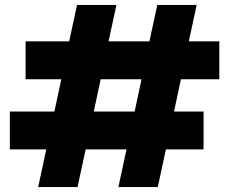

<svg xmlns="http://www.w3.org/2000/svg" viewBox="-20 -760 944 780"><path d="M715 -438 687 -307H807V-153H654L621 0H461L494 -153H328L295 0H135L168 -153H20V-307H201L229 -438H84V-592H261L293 -740H453L421 -592H587L619 -740H779L747 -592H871V-438ZM555 -438H389L361 -307H527Z"/></svg>

Font: Poppins A&M
Style: Bold-A&M
Weight: 700
Designer: Ninad Kale (Devanagari), Jonny Pinhorn (Latin)
Foundry: Indian Type Foundry
Version: 4.004